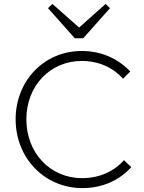

<svg xmlns="http://www.w3.org/2000/svg" viewBox="-20 -953 738 983"><path d="M402 10C505 10 591 -30 652 -97L615 -133C564 -76 490 -41 400 -41C237 -41 115 -170 115 -342C115 -513 236 -641 399 -641C485 -641 559 -607 610 -550L647 -587C585 -652 500 -692 399 -692C205 -692 60 -539 60 -342C60 -145 207 10 402 10ZM226 -911 363 -757H406L543 -911L521 -933L385 -812L248 -933Z"/></svg>

Font: MV Cash ExtraLight
Style: Regular
Weight: 200
Designer: Rodrigo Fuenzalida
Foundry: fragTYPE
Version: Version 1.100;Glyphs 3.1.2 (3151)